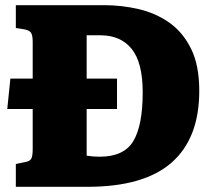

<svg xmlns="http://www.w3.org/2000/svg" viewBox="-20 -720 826 740"><path d="M383 -700Q449 -700 514 -685Q579 -670 631.5 -633.5Q684 -597 716 -533Q748 -469 748 -370Q748 -187 641.5 -93.5Q535 0 317 0H41V-88L75 -95Q94 -98 100 -107.5Q106 -117 106 -146V-300H8L20 -417H106V-559Q106 -585 99 -594.5Q92 -604 73 -607L41 -612V-700ZM364 -116Q458 -116 494 -176.5Q530 -237 530 -364Q530 -479 487.5 -531.5Q445 -584 367 -584H314V-417H431V-300H314V-120Q338 -116 364 -116Z"/></svg>

Font: Literata 12pt ExtraBold
Style: Regular
Weight: 800
Designer: Latin by Veronika Burian and Jose Scaglione. Greek by Irene Vlachou. Cyrillic by Vera Evstafieva.
Foundry: TypeTogether
Version: Version 3.002